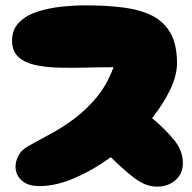

<svg xmlns="http://www.w3.org/2000/svg" viewBox="-20 -697 718 717"><path d="M127 -2Q84 -2 61 -23Q38 -44 38 -75Q38 -95 49 -116Q60 -137 85 -151Q122 -172 167 -196Q212 -220 256.5 -253Q301 -286 340 -332.5Q379 -379 404 -446Q352 -446 298.5 -444.5Q245 -443 196 -444.5Q147 -446 108.5 -455Q70 -464 47.5 -485.5Q25 -507 25 -545Q25 -587 51.5 -613.5Q78 -640 120 -653.5Q162 -667 209.5 -672Q257 -677 299 -677Q377 -677 440 -669Q503 -661 548 -638.5Q593 -616 617 -573Q641 -530 641 -461Q641 -415 615.5 -362Q590 -309 548 -256Q600 -212 631.5 -172.5Q663 -133 663 -88Q663 -48 635 -24Q607 0 566 0Q524 0 481.5 -32.5Q439 -65 394 -110Q328 -62 258.5 -32Q189 -2 127 -2Z"/></svg>

Font: Cherry Bomb One
Style: Regular
Weight: 400
Designer: satsuyako
Foundry: satsuyako
Version: Version 4.100; ttfautohint (v1.8.3)